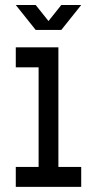

<svg xmlns="http://www.w3.org/2000/svg" viewBox="-20 -728 378 748"><path d="M207.5 -77.6H296.4V0H41.5V-77.6H130.4V-465.8H41.5V-543.5H207.5ZM119.1 -611.3 41.5 -708.5H119.1L168.9 -646L218.8 -708.5H296.4L218.8 -611.3Z"/></svg>

Font: Turpis
Style: Regular
Weight: 400
Designer: GGBotNet
Foundry: f0n7
Version: 1.00